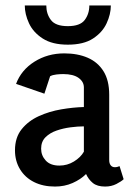

<svg xmlns="http://www.w3.org/2000/svg" viewBox="-20 -681 496 705"><path d="M182 4Q138 4 105 -12.5Q72 -29 53.5 -59.5Q35 -90 35 -129Q35 -176 59.5 -206.5Q84 -237 122.5 -254.5Q161 -272 205 -279.5Q249 -287 288 -288V-360Q288 -381 268.5 -395Q249 -409 212 -409Q201 -409 187 -407.5Q173 -406 164 -401L143 -337L39 -373Q58 -424 106.5 -454.5Q155 -485 216 -485Q265 -485 302 -469Q339 -453 360 -419.5Q381 -386 381 -333V-93Q381 -81 386.5 -74Q392 -67 402 -67Q407 -67 412 -68.5Q417 -70 419 -71L434 -23Q426 -15 407.5 -5.5Q389 4 366 4Q337 4 321 -9Q305 -22 296 -42Q276 -22 246.5 -9Q217 4 182 4ZM198 -73Q227 -73 251.5 -88Q276 -103 288 -124V-217Q266 -217 239 -213.5Q212 -210 187.5 -201.5Q163 -193 147 -177Q131 -161 131 -135Q131 -110 148 -91.5Q165 -73 198 -73ZM229 -517Q172 -517 137 -539.5Q102 -562 86.5 -595.5Q71 -629 71 -661H150Q150 -630 167 -607.5Q184 -585 229 -585Q274 -585 291 -607.5Q308 -630 308 -661H387Q387 -629 371.5 -595.5Q356 -562 321.5 -539.5Q287 -517 229 -517Z"/></svg>

Font: Kreon
Style: Regular
Weight: 400
Designer: Julia Petretta
Foundry: Julia Petretta and Eli Heuer
Version: Version 2.002